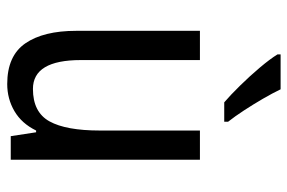

<svg xmlns="http://www.w3.org/2000/svg" viewBox="-156 -650 816 545"><g transform="rotate(90 252.5 -378.0)"><path d="M434 -537V0H367L356 -72H351Q331 -31 296 -10.5Q261 10 219 10Q139 10 103.5 -41.5Q68 -93 68 -186V-537H151V-199Q151 -63 233 -63Q299 -63 325 -110Q351 -157 351 -253V-537ZM234 -766Q245 -743 261 -715.5Q277 -688 294 -662Q311 -636 326 -617V-606H271Q251 -623 223.5 -651Q196 -679 172 -707.5Q148 -736 135 -757V-766Z"/></g></svg>

Font: Noto Sans Bengali UI Condensed
Style: Regular
Weight: 400
Width: 3
Designer: Jelle Bosma - Monotype Design Team
Foundry: Monotype Imaging Inc.
Version: Version 2.003; ttfautohint (v1.8.4.7-5d5b)